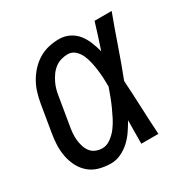

<svg xmlns="http://www.w3.org/2000/svg" viewBox="-128 -644 756 769"><g transform="rotate(-30 250.0 -260.0)"><path d="M174 8Q146 8 120 1Q94 -6 74.5 -22.5Q55 -39 43 -62Q31 -85 26 -111Q21 -137 22 -164.5Q23 -192 28 -219L48 -339Q52 -363 59 -386.5Q66 -410 78 -431.5Q90 -453 107.5 -472Q125 -491 146.5 -504Q168 -517 192.5 -522.5Q217 -528 240 -528Q266 -528 288 -517Q310 -506 324.5 -487.5Q339 -469 348 -446.5Q357 -424 363 -401Q373 -431 382.5 -460.5Q392 -490 401 -520H480Q455 -453 432 -386Q409 -319 383 -252Q387 -189 389.5 -126Q392 -63 396 0H317Q317 -27 317.5 -54Q318 -81 318 -108Q306 -87 292 -66.5Q278 -46 260 -29.5Q242 -13 219.5 -2.5Q197 8 174 8ZM174 -62Q194 -62 213 -76Q232 -90 245 -107.5Q258 -125 268 -144.5Q278 -164 287 -184Q296 -204 303.5 -224Q311 -244 318 -264Q318 -284 317 -303.5Q316 -323 313.5 -342Q311 -361 307 -379.5Q303 -398 295.5 -415Q288 -432 274 -445Q260 -458 240 -458Q225 -458 209.5 -453.5Q194 -449 181 -439Q168 -429 158.5 -415.5Q149 -402 142 -387.5Q135 -373 131 -358Q127 -343 125 -328L105 -208Q102 -192 100.5 -175.5Q99 -159 100.5 -143.5Q102 -128 106.5 -113Q111 -98 120 -86Q129 -74 143.5 -68Q158 -62 174 -62Z"/></g></svg>

Font: Iosevka SS04
Style: Italic
Weight: 400
Italic angle: -9°
Monospace: yes
Designer: Belleve Invis
Foundry: Belleve Invis
Version: Version 19.0.0; ttfautohint (v1.8.4)